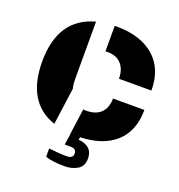

<svg xmlns="http://www.w3.org/2000/svg" viewBox="-158 -831 1094 1173"><g transform="rotate(20 389.0 -244.5)"><path d="M271 -376V-312Q271 -276 278 -251L245 -11Q45 -79 45 -344Q45 -624 271 -685ZM402 -700Q555 -700 644 -623.5Q733 -547 733 -405H522Q522 -465 490.5 -500Q459 -535 401 -535Q392 -535 387 -534V-700ZM358 11 381 -154Q386 -153 399 -153Q463 -153 496 -186Q529 -219 529 -279H733Q733 -143 651.5 -68Q570 7 421 12L418 29Q511 38 511 118Q511 169 474.5 190Q438 211 393 211Q313 211 267 195V141Q332 149 384 149Q424 149 424 118Q424 86 386 86H348L359 11Z"/></g></svg>

Font: Archicoco
Style: Regular
Weight: 400
Designer: Hector Gatti
Foundry: Hector Gatti
Version: 1.002